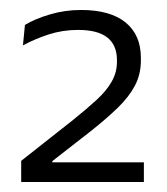

<svg xmlns="http://www.w3.org/2000/svg" viewBox="-20 -728 334 385"><path d="M268.5 -363H22.5V-405.5L126.5 -487.5Q154.5 -510 174.2 -528.2Q194 -546.5 204.2 -564.8Q214.5 -583 214.5 -604V-607.5Q214.5 -637.5 195.2 -652.8Q176 -668 136.5 -668Q105.5 -668 77.8 -659Q50 -650 26 -637L30 -678Q49.5 -690 79.8 -699Q110 -708 142.5 -708Q201 -708 231.8 -683Q262.5 -658 262.5 -612V-607Q262.5 -579 250.5 -556.2Q238.5 -533.5 216 -511.8Q193.5 -490 162 -465L85 -405V-394L64.5 -402.5H268.5Z"/></svg>

Font: Anek Devanagari Light
Style: Regular
Weight: 300
Designer: Kailash Malviya (Devanagari) & Yesha Goshar (Latin)
Foundry: Ek Type
Version: Version 1.003